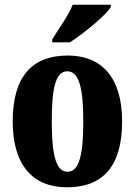

<svg xmlns="http://www.w3.org/2000/svg" viewBox="-20 -786 573 816"><path d="M202 -619V-606H277C336 -644 430 -721 451 -756V-766H289C272 -721 227 -660 202 -619ZM265 10C419 10 499 -82 499 -270C499 -458 411 -550 268 -550C114 -550 34 -458 34 -270C34 -82 121 10 265 10ZM267 -56C217 -56 200 -130 200 -270C200 -411 216 -483 266 -483C316 -483 334 -411 334 -270C334 -130 317 -56 267 -56Z"/></svg>

Font: Noto Serif Hebrew ExtraCondensed Black
Style: Regular
Weight: 900
Width: 2
Designer: Monotype Design Team
Foundry: Monotype Imaging Inc.
Version: Version 2.004